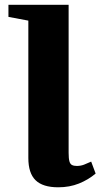

<svg xmlns="http://www.w3.org/2000/svg" viewBox="-20 -763 424 796"><path d="M221.5 13.5Q157.5 13.5 127.5 -15.8Q97.5 -45 97.5 -108V-677.5L15 -693V-743H264.5V-129.5Q264.5 -106 267.8 -94.2Q271 -82.5 278.8 -78.8Q286.5 -75 298.5 -75Q314 -75 328 -80.2Q342 -85.5 358 -93L376.5 -43.5Q346.5 -18 307.5 -2.2Q268.5 13.5 221.5 13.5Z"/></svg>

Font: Merriweather 60pt ExtraBold
Style: Regular
Weight: 800
Version: Version 2.100